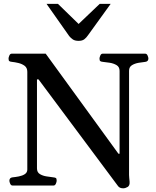

<svg xmlns="http://www.w3.org/2000/svg" viewBox="-20 -975 821 1009"><path d="M45.9 0Q37.6 0 33.4 -9.8Q29.3 -19.5 29.3 -24.9Q29.3 -41 45.4 -43Q61 -44.4 79.1 -47.9Q97.2 -51.3 110.4 -59.8Q123.5 -68.4 123.5 -84V-597.7Q123.5 -618.7 109.4 -629.2Q95.2 -639.6 76.4 -644Q57.6 -648.4 42.5 -649.9Q32.2 -650.9 28.6 -654.1Q24.9 -657.2 24.9 -668Q24.9 -673.3 29.1 -683.1Q33.2 -692.9 41.5 -692.9H220.2L602.5 -167H608.4V-602.5Q608.4 -623.5 592.5 -632.8Q576.7 -642.1 556.2 -645.3Q535.6 -648.4 520.5 -649.9Q510.3 -650.9 506.6 -654.1Q502.9 -657.2 502.9 -668Q502.9 -673.3 507.1 -683.1Q511.2 -692.9 519.5 -692.9H743.2Q751.5 -692.9 755.6 -683.1Q759.8 -673.3 759.8 -668Q759.8 -651.9 743.7 -649.9Q729 -648.4 708.7 -645Q688.5 -641.6 673.3 -632.3Q658.2 -623 658.2 -603V-55.2Q658.2 -45.9 659.2 -39.8Q660.2 -33.7 661.1 -19.5Q662.6 0.5 650.6 7.6Q638.7 14.6 627.4 14.6Q609.9 14.6 601.1 3.9L182.6 -557.6H174.3V-90.3Q174.3 -69.3 189.7 -60.1Q205.1 -50.8 225.3 -47.9Q245.6 -44.9 260.3 -43Q270.5 -42 274.2 -39.1Q277.8 -36.1 277.8 -24.9Q277.8 -19.5 273.7 -9.8Q269.5 0 261.2 0ZM393.1 -760.3Q374 -760.3 363 -767.6Q352.1 -774.9 343.8 -785.2L224.6 -954.6H284.7L393.1 -849.1L503.9 -954.6H561.5L442.4 -789.6Q434.1 -777.3 423.3 -768.8Q412.6 -760.3 393.1 -760.3Z"/></svg>

Font: Gelasio Medium
Style: Regular
Weight: 500
Designer: Eben Sorkin
Foundry: Eben Sorkin
Version: Version 1.008